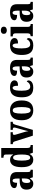

<svg xmlns="http://www.w3.org/2000/svg" viewBox="1879 -2689 820 4618"><g transform="rotate(-90 2289.0 -380.0)"><path d="M175 10Q118 10 77.5 -30Q37 -70 37 -153Q37 -235 85.5 -274Q134 -313 232 -316L304 -319V-374Q304 -430 292 -458.5Q280 -487 252 -487Q226 -487 213.5 -459Q201 -431 201 -379Q136 -379 105 -395Q74 -411 74 -447Q74 -482 100 -505Q126 -528 169.5 -538.5Q213 -549 265 -549Q363 -549 411.5 -511Q460 -473 460 -379V-125Q460 -84 471.5 -69Q483 -54 513 -54H516V0H333L313 -67H304Q284 -40 267 -23Q250 -6 228.5 2Q207 10 175 10ZM237 -62Q268 -62 286.5 -97.5Q305 -133 305 -191V-266L273 -263Q230 -259 213.5 -231Q197 -203 197 -149Q197 -108 206.5 -85Q216 -62 237 -62Z M757 10Q671 10 624 -56.5Q577 -123 577 -267Q577 -412 623.5 -480Q670 -548 754 -548Q803 -548 832 -527Q861 -506 879 -474H884Q883 -497 882.5 -527Q882 -557 882 -585V-644Q882 -685 861.5 -695.5Q841 -706 812 -706H804V-760H1039V-132Q1039 -86 1055 -70Q1071 -54 1103 -54H1111V0H924L897 -77H893Q873 -36 840.5 -13Q808 10 757 10ZM804 -64Q849 -64 865.5 -116Q882 -168 882 -269Q882 -368 865.5 -421.5Q849 -475 805 -475Q767 -475 751 -421.5Q735 -368 735 -268Q735 -166 751 -115Q767 -64 804 -64Z M1197 -435Q1187 -463 1174 -472.5Q1161 -482 1131 -482V-536H1419V-482H1392Q1354 -482 1354 -450Q1354 -438 1356.5 -427Q1359 -416 1362 -406L1418 -218Q1427 -187 1434 -158.5Q1441 -130 1444 -106Q1448 -125 1453 -149Q1458 -173 1465 -197L1520 -394Q1525 -411 1527.5 -423.5Q1530 -436 1530 -451Q1530 -464 1521 -473Q1512 -482 1491 -482H1475V-536H1669V-482H1648Q1630 -482 1619 -467Q1608 -452 1595 -410L1474 0H1335Z M1943 10Q1832 10 1769 -59.5Q1706 -129 1706 -270Q1706 -549 1946 -549Q2055 -549 2118.5 -480Q2182 -411 2182 -270Q2182 -129 2121.5 -59.5Q2061 10 1943 10ZM1945 -54Q1988 -54 2005.5 -109Q2023 -164 2023 -270Q2023 -376 2005.5 -430Q1988 -484 1944 -484Q1900 -484 1883 -430Q1866 -376 1866 -270Q1866 -164 1883.5 -109Q1901 -54 1945 -54Z M2484 10Q2416 10 2365 -16Q2314 -42 2286 -102.5Q2258 -163 2258 -266Q2258 -374 2288 -436Q2318 -498 2368.5 -523.5Q2419 -549 2482 -549Q2582 -549 2623.5 -517.5Q2665 -486 2665 -444Q2665 -423 2655.5 -402.5Q2646 -382 2618.5 -369Q2591 -356 2536 -356Q2536 -391 2531.5 -421Q2527 -451 2516 -469Q2505 -487 2486 -487Q2465 -487 2449 -467.5Q2433 -448 2424.5 -400Q2416 -352 2416 -267Q2416 -166 2438.5 -114.5Q2461 -63 2514 -63Q2559 -63 2590.5 -87.5Q2622 -112 2637 -147Q2664 -132 2664 -102Q2664 -77 2647.5 -51Q2631 -25 2592 -7.5Q2553 10 2484 10Z M2872 10Q2815 10 2774.5 -30Q2734 -70 2734 -153Q2734 -235 2782.5 -274Q2831 -313 2929 -316L3001 -319V-374Q3001 -430 2989 -458.5Q2977 -487 2949 -487Q2923 -487 2910.5 -459Q2898 -431 2898 -379Q2833 -379 2802 -395Q2771 -411 2771 -447Q2771 -482 2797 -505Q2823 -528 2866.5 -538.5Q2910 -549 2962 -549Q3060 -549 3108.5 -511Q3157 -473 3157 -379V-125Q3157 -84 3168.5 -69Q3180 -54 3210 -54H3213V0H3030L3010 -67H3001Q2981 -40 2964 -23Q2947 -6 2925.5 2Q2904 10 2872 10ZM2934 -62Q2965 -62 2983.5 -97.5Q3002 -133 3002 -191V-266L2970 -263Q2927 -259 2910.5 -231Q2894 -203 2894 -149Q2894 -108 2903.5 -85Q2913 -62 2934 -62Z M3502 10Q3434 10 3383 -16Q3332 -42 3304 -102.5Q3276 -163 3276 -266Q3276 -374 3306 -436Q3336 -498 3386.5 -523.5Q3437 -549 3500 -549Q3600 -549 3641.5 -517.5Q3683 -486 3683 -444Q3683 -423 3673.5 -402.5Q3664 -382 3636.5 -369Q3609 -356 3554 -356Q3554 -391 3549.5 -421Q3545 -451 3534 -469Q3523 -487 3504 -487Q3483 -487 3467 -467.5Q3451 -448 3442.5 -400Q3434 -352 3434 -267Q3434 -166 3456.5 -114.5Q3479 -63 3532 -63Q3577 -63 3608.5 -87.5Q3640 -112 3655 -147Q3682 -132 3682 -102Q3682 -77 3665.5 -51Q3649 -25 3610 -7.5Q3571 10 3502 10Z M3869 -626Q3833 -626 3808.5 -644Q3784 -662 3784 -698Q3784 -736 3808.5 -753Q3833 -770 3869 -770Q3904 -770 3930 -753Q3956 -736 3956 -698Q3956 -662 3930 -644Q3904 -626 3869 -626ZM3727 0V-54H3737Q3763 -54 3779.5 -69Q3796 -84 3796 -127V-414Q3796 -454 3779.5 -468Q3763 -482 3738 -482H3723V-536H3951V-126Q3951 -83 3967.5 -68.5Q3984 -54 4010 -54H4020V0Z M4212 10Q4155 10 4114.5 -30Q4074 -70 4074 -153Q4074 -235 4122.5 -274Q4171 -313 4269 -316L4341 -319V-374Q4341 -430 4329 -458.5Q4317 -487 4289 -487Q4263 -487 4250.5 -459Q4238 -431 4238 -379Q4173 -379 4142 -395Q4111 -411 4111 -447Q4111 -482 4137 -505Q4163 -528 4206.5 -538.5Q4250 -549 4302 -549Q4400 -549 4448.5 -511Q4497 -473 4497 -379V-125Q4497 -84 4508.5 -69Q4520 -54 4550 -54H4553V0H4370L4350 -67H4341Q4321 -40 4304 -23Q4287 -6 4265.5 2Q4244 10 4212 10ZM4274 -62Q4305 -62 4323.5 -97.5Q4342 -133 4342 -191V-266L4310 -263Q4267 -259 4250.5 -231Q4234 -203 4234 -149Q4234 -108 4243.5 -85Q4253 -62 4274 -62Z"/></g></svg>

Font: Noto Serif Ethiopic Condensed ExtraBold
Style: Regular
Weight: 800
Width: 3
Designer: Monotype Design Team
Foundry: Monotype Imaging Inc.
Version: Version 2.102; ttfautohint (v1.8.4.7-5d5b)